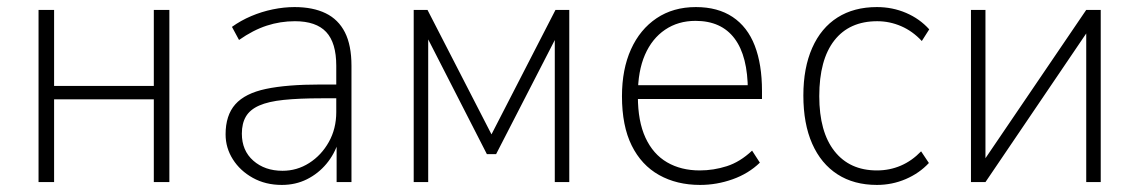

<svg xmlns="http://www.w3.org/2000/svg" viewBox="-20 -515 3222 543"><path d="M89 0V-487H133V-272H415V-487H459V0H415V-234H133V0Z M777 8Q731 8 695 -12Q659 -32 638.5 -64.5Q618 -97 618 -135Q618 -189 645.5 -220Q673 -251 732 -263.5Q791 -276 887 -276H941V-237H889Q826 -237 782.5 -232.5Q739 -228 713 -216.5Q687 -205 675.5 -185.5Q664 -166 664 -137Q664 -89 696.5 -60.5Q729 -32 779 -32Q820 -32 854.5 -54Q889 -76 910 -113.5Q931 -151 931 -198V-329Q931 -394 902.5 -424.5Q874 -455 814 -455Q773 -455 734.5 -442.5Q696 -430 656 -402L636 -439Q661 -457 690.5 -469.5Q720 -482 751.5 -488.5Q783 -495 813 -495Q865 -495 901 -477.5Q937 -460 955.5 -423.5Q974 -387 974 -329V0H932V-114H937Q926 -79 903 -51.5Q880 -24 848 -8Q816 8 777 8Z M1150 0V-487H1189L1370 -135L1551 -487H1590V0H1549V-429H1563L1383 -79H1357L1178 -429H1191V0Z M1960 8Q1894 8 1844 -20Q1794 -48 1766.5 -103.5Q1739 -159 1739 -243Q1739 -319 1764.5 -375.5Q1790 -432 1837 -463.5Q1884 -495 1948 -495Q2010 -495 2052 -467Q2094 -439 2114.5 -386Q2135 -333 2135 -258V-235H1768V-274H2113L2095 -258Q2095 -356 2057.5 -406Q2020 -456 1947 -456Q1898 -456 1861 -431Q1824 -406 1804 -360Q1784 -314 1784 -248V-242Q1784 -172 1805.5 -125.5Q1827 -79 1866.5 -56Q1906 -33 1959 -33Q1998 -33 2035.5 -45Q2073 -57 2107 -89L2129 -55Q2097 -24 2052 -8Q2007 8 1960 8Z M2460 8Q2395 8 2348.5 -22Q2302 -52 2277 -108.5Q2252 -165 2252 -245Q2252 -323 2277 -379.5Q2302 -436 2348.5 -465.5Q2395 -495 2460 -495Q2504 -495 2542.5 -478.5Q2581 -462 2608 -432L2587 -399Q2561 -427 2528.5 -441Q2496 -455 2461 -455Q2382 -455 2339.5 -400.5Q2297 -346 2297 -243Q2297 -142 2340 -87.5Q2383 -33 2460 -33Q2496 -33 2527.5 -46.5Q2559 -60 2585 -87L2607 -54Q2580 -25 2541.5 -8.5Q2503 8 2460 8Z M2726 0V-487H2767V-44H2751L3052 -487H3093V0H3052V-444H3068L2767 0Z"/></svg>

Font: Nunito Sans 10pt SemiCondensed ExtraLight
Style: Regular
Weight: 250
Width: 4
Designer: Vernon Adams
Foundry: Vernon Adams
Version: Version 3.101;gftools[0.9.27]